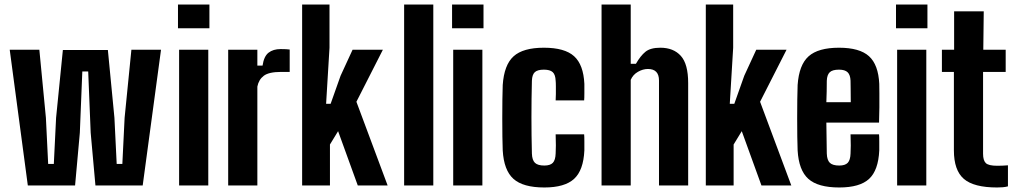

<svg xmlns="http://www.w3.org/2000/svg" viewBox="-20 -820 4507 849"><path d="M103 0 23 -600H154L183 -299L193 -95H218L228 -299L258 -599H457L486 -299L496 -95H521L531 -299L561 -600H692L611 0H402L381 -233L370 -504H344L333 -233L312 0Z M767 -695V-800H906V-695ZM772 0V-600H901V0Z M989 0V-600H1118V-530H1141Q1147 -571 1167.5 -587Q1188 -603 1221 -603Q1233 -603 1244 -602.5Q1255 -602 1261 -601V-502H1223Q1169 -502 1146.5 -485Q1124 -468 1118 -437V0Z M1316 0V-800H1437V-609L1422 -361H1442L1486 -485L1539 -600H1673L1556 -370L1694 0H1562L1475 -240L1439 -181V0Z M1767 0V-800H1896V0Z M1979 -695V-800H2118V-695ZM1984 0V-600H2113V0Z M2203 -155Q2202 -177 2201.5 -215.5Q2201 -254 2201 -297.5Q2201 -341 2201.5 -380Q2202 -419 2203 -444Q2209 -533 2251 -571Q2293 -609 2385 -609Q2477 -609 2518.5 -571.5Q2560 -534 2564 -449Q2564 -431 2564 -408Q2564 -385 2563 -376H2437Q2438 -387 2438 -404Q2438 -421 2438 -438Q2438 -455 2437 -463Q2436 -490 2424 -501Q2412 -512 2385 -512Q2357 -512 2345 -501Q2333 -490 2332 -463Q2328 -301 2332 -141Q2333 -112 2345.5 -100Q2358 -88 2387 -88Q2413 -88 2424.5 -100Q2436 -112 2437 -141Q2438 -155 2438 -177Q2438 -199 2437 -226H2563Q2564 -217 2564 -194.5Q2564 -172 2564 -155Q2560 -67 2518.5 -29Q2477 9 2387 9Q2293 9 2250.5 -29Q2208 -67 2203 -155Z M2640 0V-800H2769V-538H2792Q2812 -573 2834 -591Q2856 -609 2900 -609Q2958 -609 2990.5 -573Q3023 -537 3023 -453V0H2894V-464Q2894 -515 2845 -515Q2823 -515 2801 -502.5Q2779 -490 2769 -467V0Z M3101 0V-800H3222V-609L3207 -361H3227L3271 -485L3324 -600H3458L3341 -370L3479 0H3347L3260 -240L3224 -181V0Z M3741 -226H3867Q3868 -217 3868 -194.5Q3868 -172 3868 -155Q3864 -67 3823 -29Q3782 9 3691 9Q3597 9 3554.5 -29Q3512 -67 3507 -155Q3506 -177 3505.5 -215.5Q3505 -254 3505 -297.5Q3505 -341 3505.5 -380Q3506 -419 3507 -444Q3513 -533 3555.5 -571Q3598 -609 3690 -609Q3781 -609 3822.5 -571.5Q3864 -534 3868 -449Q3868 -436 3868.5 -408Q3869 -380 3868.5 -345Q3868 -310 3867 -278H3634Q3634 -243 3635 -209Q3636 -175 3636 -141Q3637 -112 3649.5 -100Q3662 -88 3691 -88Q3717 -88 3728.5 -100Q3740 -112 3741 -141Q3743 -170 3741 -226ZM3690 -512Q3661 -512 3649 -500.5Q3637 -489 3636 -463Q3636 -438 3635.5 -415Q3635 -392 3634 -368H3742Q3742 -401 3741.5 -427.5Q3741 -454 3741 -463Q3740 -489 3728 -500.5Q3716 -512 3690 -512Z M3942 -695V-800H4081V-695ZM3947 0V-600H4076V0Z M4389 9Q4286 9 4242 -29Q4198 -67 4198 -155V-502H4145V-600H4199V-770H4330L4328 -600H4427V-502H4327V-140Q4327 -111 4339 -99Q4351 -87 4390 -87Q4402 -87 4412.5 -87.5Q4423 -88 4437 -89V4Q4426 7 4414 8Q4402 9 4389 9Z"/></svg>

Font: Big Shoulders Display ExtraBold
Style: Regular
Weight: 800
Designer: Patric King
Foundry: XO Type Co
Version: Version 1.000; ttfautohint (v1.8.2)